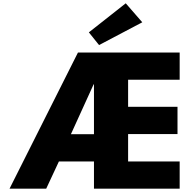

<svg xmlns="http://www.w3.org/2000/svg" viewBox="-20 -1143 1146 1163"><path d="M336.8 -165H549.2V0H1068.3V-165H756V-331H1055.2V-496H756V-660H1068.3V-825H452.3L37.7 0H259.8ZM549.2 -330H409.5L547 -632H549.2ZM518.3 -947 580 -870 841.8 -1008 741.7 -1123Z"/></svg>

Font: Hussar
Style: BdWide
Weight: 700
Foundry: Cannot Into Space Fonts
Version: Version 2.00